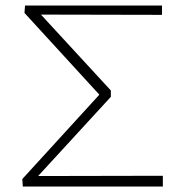

<svg xmlns="http://www.w3.org/2000/svg" viewBox="-20 -678 647 698"><path d="M63 0 61 -27 356 -350 352 -322 69 -631 71 -658H569V-624L107 -625L115 -640L383 -349V-326L102 -20L93 -38L572 -39V0Z"/></svg>

Font: Ysabeau ExtraLight
Style: Regular
Weight: 250
Designer: Christian Thalmann (Catharsis Fonts)
Version: Version 2.002